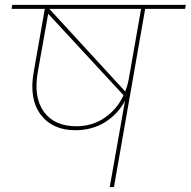

<svg xmlns="http://www.w3.org/2000/svg" viewBox="-20 -760 775 780"><path d="M290 -247.1Q354.5 -247.1 405 -281.5Q455.6 -315.9 481.9 -373L175.8 -704.1L133.8 -469.2Q115.2 -365.7 158 -306.4Q200.7 -247.1 290 -247.1ZM502.9 -438 553.2 -724.1H180.2L488.8 -388.2Q499.5 -417.5 502.9 -438ZM26.9 -724.1 29.8 -740.2H734.9L731.9 -724.1H569.8L442.9 0H425.8L487.8 -350.1Q457.5 -294.9 405.5 -262.9Q353.5 -231 286.1 -231Q192.4 -231 144.8 -295.2Q97.2 -359.4 117.2 -469.2L162.1 -724.1Z"/></svg>

Font: SVN-Poppins Thin
Style: Italic
Weight: 100
Italic angle: -10°
Designer: Ninad Kale (Devanagari), Jonny Pinhorn (Latin)
Foundry: Indian Type Foundry
Version: Version 3.002 2017